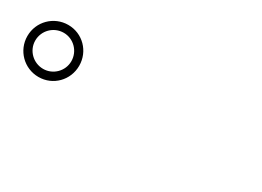

<svg xmlns="http://www.w3.org/2000/svg" viewBox="-20 -1108 1040 761"><g transform="rotate(30 500.0 -728.0)"><path d="M144 -609C210 -609 262 -662 262 -728C262 -794 210 -847 144 -847C78 -847 25 -794 25 -728C25 -662 78 -609 144 -609ZM144 -811C189 -811 226 -774 226 -728C226 -683 189 -646 144 -646C98 -646 61 -683 61 -728C61 -774 98 -811 144 -811Z"/></g></svg>

Font: Source Han Serif JP Medium
Style: Regular
Weight: 500
Designer: Ryoko NISHIZUKA 西塚涼子 (kana & ideographs); Frank Grießhammer (Latin, Greek & Cyrillic); Wenlong ZHANG 张文龙 (bopomofo); San
Foundry: Adobe Systems Incorporated
Version: Version 1.001;PS 1.001;hotconv 16.6.54;makeotf.lib2.5.65590